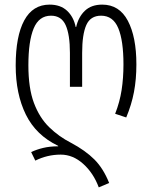

<svg xmlns="http://www.w3.org/2000/svg" viewBox="-20 -562 659 832"><path d="M408 250Q385 188 340.5 148Q296 108 243 108Q185 108 133 134L115 97Q138 86 167 79Q196 72 232 72V70Q136 24 92 -65.5Q48 -155 48 -278Q48 -405 85 -473.5Q122 -542 195 -542Q242 -542 270.5 -515.5Q299 -489 308 -445H310Q320 -489 348 -515.5Q376 -542 423 -542Q497 -542 534 -472Q571 -402 571 -283Q571 -218 560.5 -163Q550 -108 527 -53L479 -69Q499 -120 507 -172Q515 -224 515 -283Q515 -386 492.5 -440Q470 -494 418 -494Q372 -494 354 -453.5Q336 -413 336 -333V-186H283V-333Q283 -412 264.5 -453Q246 -494 201 -494Q149 -494 126 -439Q103 -384 103 -279Q103 -180 127 -116Q151 -52 193 -11Q235 30 288 57Q350 90 389 129Q428 168 453 231Z"/></svg>

Font: Noto Sans Georgian Condensed Light
Style: Regular
Weight: 300
Width: 3
Designer: Monotype Design Team, Akaki Razmadze
Foundry: Google LLC
Version: Version 2.005; ttfautohint (v1.8.4.7-5d5b)